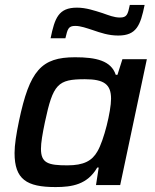

<svg xmlns="http://www.w3.org/2000/svg" viewBox="-20 -750 630 778"><path d="M185 -595H245C254 -633 257 -645 285 -645C307 -645 331 -636 356 -628C388 -617 420 -606 459 -606C533 -606 549 -647 566 -730H506C498 -691 494 -679 466 -679C442 -679 421 -688 395 -697C363 -707 329 -719 292 -719C217 -719 202 -677 185 -595ZM205 8C272 8 334 -2 374 -71H380L369 0H467L575 -510H476L456 -447H449C430 -504 370 -518 284 -518C147 -518 100 -464 57 -260C46 -207 39 -163 39 -130C39 -23 88 8 205 8ZM253 -80C175 -80 146 -89 146 -147C146 -172 152 -207 162 -255C195 -410 214 -429 324 -429C402 -429 430 -408 430 -350C430 -299 401 -181 375 -137C353 -98 319 -80 253 -80Z"/></svg>

Font: Saira UNSAM Medium Italic
Style: Regular
Weight: 500
Italic angle: -12°
Designer: Hector Gatti with collaboration of the Omnibus-Type team
Foundry: Omnibus-Type
Version: Version 0.072;PS 000.072;hotconv 1.0.88;makeotf.lib2.5.64775